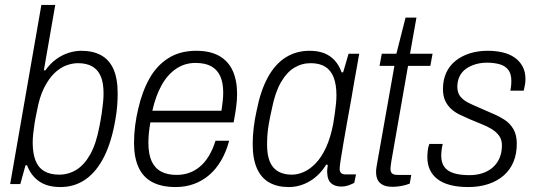

<svg xmlns="http://www.w3.org/2000/svg" viewBox="-20 -743 2164 775"><path d="M224 12Q171 12 138 -11Q105 -34 89 -76H83L62 0H21L147 -723H203L157 -459H163Q183 -487 207.5 -504.5Q232 -522 258 -530Q284 -538 308 -538Q355 -538 388 -520Q421 -502 438 -464Q455 -426 455 -365Q455 -342 453 -316Q451 -290 446 -262Q431 -172 400.5 -111Q370 -50 325.5 -19Q281 12 224 12ZM219 -38Q256 -38 288 -57.5Q320 -77 344 -119.5Q368 -162 381 -231Q387 -261 390.5 -285Q394 -309 396 -329Q398 -349 398 -366Q398 -409 386.5 -435.5Q375 -462 352 -475Q329 -488 295 -488Q272 -488 247.5 -479Q223 -470 200 -448Q177 -426 158 -388.5Q139 -351 129 -294Q123 -267 119.5 -244.5Q116 -222 114 -203Q112 -184 112 -167Q112 -125 123 -96Q134 -67 158 -52.5Q182 -38 219 -38Z M689 12Q633 12 595.5 -7.5Q558 -27 539.5 -67Q521 -107 521 -166Q521 -201 525.5 -236Q530 -271 538 -304Q554 -374 583.5 -426.5Q613 -479 660 -508.5Q707 -538 772 -538Q828 -538 864.5 -517.5Q901 -497 919 -458Q937 -419 937 -364Q937 -338 933 -309Q929 -280 923 -249H587Q583 -227 581 -206.5Q579 -186 579 -167Q579 -121 592 -92.5Q605 -64 630.5 -50.5Q656 -37 693 -37Q719 -37 742.5 -45Q766 -53 786.5 -70Q807 -87 823 -113.5Q839 -140 850 -175H905Q893 -130 872.5 -95Q852 -60 824.5 -36.5Q797 -13 763 -0.5Q729 12 689 12ZM595 -296H874Q877 -316 879 -334.5Q881 -353 881 -369Q881 -409 869 -435.5Q857 -462 832.5 -475.5Q808 -489 769 -489Q726 -489 691 -465.5Q656 -442 632 -398.5Q608 -355 595 -296Z M1145 12Q1099 12 1066.5 -6.5Q1034 -25 1017 -63.5Q1000 -102 1000 -161Q1000 -193 1004 -227.5Q1008 -262 1016 -297Q1032 -378 1061.5 -431.5Q1091 -485 1133.5 -511.5Q1176 -538 1229 -538Q1264 -538 1289 -528Q1314 -518 1331.5 -498.5Q1349 -479 1359 -451H1365L1387 -526H1430L1409 -408Q1405 -381 1397.5 -340.5Q1390 -300 1382 -255Q1374 -210 1367 -169.5Q1360 -129 1355.5 -100Q1351 -71 1351 -62Q1351 -51 1356.5 -45Q1362 -39 1375 -39H1417L1410 -5Q1401 0 1387 5Q1373 10 1357 10Q1332 10 1317 -3Q1302 -16 1301 -43Q1300 -50 1301 -58.5Q1302 -67 1303 -77L1297 -79Q1271 -36 1231 -12Q1191 12 1145 12ZM1158 -38Q1181 -38 1205.5 -48.5Q1230 -59 1253.5 -83Q1277 -107 1295.5 -146.5Q1314 -186 1325 -243Q1329 -268 1332 -289Q1335 -310 1336.5 -327Q1338 -344 1338 -359Q1338 -401 1327 -430Q1316 -459 1293 -473.5Q1270 -488 1234 -488Q1198 -488 1167.5 -469.5Q1137 -451 1113.5 -410Q1090 -369 1077 -302Q1070 -271 1065.5 -245.5Q1061 -220 1059.5 -199.5Q1058 -179 1058 -160Q1058 -96 1083.5 -67Q1109 -38 1158 -38Z M1565 11Q1540 11 1525.5 3.5Q1511 -4 1504.5 -17Q1498 -30 1498 -49Q1498 -58 1499.5 -67.5Q1501 -77 1503 -88L1572 -477H1512L1521 -526H1580L1617 -672H1661L1635 -526H1726L1717 -477H1627L1560 -94Q1559 -86 1557.5 -77Q1556 -68 1556 -63Q1556 -49 1562.5 -43Q1569 -37 1586 -37H1640L1634 -2Q1624 2 1612 5Q1600 8 1587.5 9.5Q1575 11 1565 11Z M1870 12Q1829 12 1798 4Q1767 -4 1746.5 -19.5Q1726 -35 1715.5 -57.5Q1705 -80 1705 -108Q1705 -120 1706.5 -134.5Q1708 -149 1713 -162H1767Q1764 -149 1762.5 -137Q1761 -125 1761 -114Q1761 -87 1773.5 -69.5Q1786 -52 1811.5 -44Q1837 -36 1874 -36Q1904 -36 1928 -44Q1952 -52 1969.5 -67.5Q1987 -83 1996.5 -105.5Q2006 -128 2006 -156Q2006 -179 1995 -194.5Q1984 -210 1965.5 -221.5Q1947 -233 1924 -242Q1901 -251 1878 -261Q1857 -270 1837 -279.5Q1817 -289 1801.5 -303Q1786 -317 1777 -336.5Q1768 -356 1768 -384Q1768 -421 1781.5 -450Q1795 -479 1820 -498.5Q1845 -518 1877.5 -528Q1910 -538 1948 -538Q1981 -538 2009 -531.5Q2037 -525 2057.5 -510.5Q2078 -496 2089.5 -474.5Q2101 -453 2101 -424Q2101 -413 2099 -401Q2097 -389 2094 -377H2040Q2043 -393 2043.5 -402Q2044 -411 2044 -417Q2044 -446 2031 -462Q2018 -478 1995.5 -484Q1973 -490 1946 -490Q1921 -490 1899 -483.5Q1877 -477 1860.5 -465Q1844 -453 1835 -434.5Q1826 -416 1826 -393Q1826 -368 1838.5 -353Q1851 -338 1871 -328Q1891 -318 1915 -308Q1941 -296 1967.5 -285Q1994 -274 2016.5 -259.5Q2039 -245 2052.5 -221.5Q2066 -198 2066 -163Q2066 -122 2052.5 -89.5Q2039 -57 2013 -34.5Q1987 -12 1951 0Q1915 12 1870 12Z"/></svg>

Font: Archivo SemiCondensed ExtraLight
Style: Italic
Weight: 250
Width: 4
Italic angle: -10°
Designer: Hector Gatti
Foundry: Omnibus-Type
Version: Version 2.001